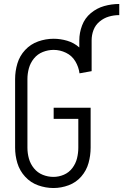

<svg xmlns="http://www.w3.org/2000/svg" viewBox="-20 -938 620 966"><path d="M249 8Q210 8 172 -5.5Q134 -19 106.5 -49Q79 -79 67.5 -117Q56 -155 56 -195V-540Q56 -580 67.5 -618.5Q79 -657 106.5 -686.5Q134 -716 172 -729.5Q210 -743 250 -743Q284 -743 318 -733Q352 -723 378 -700L379 -699V-735Q379 -773 393 -810Q407 -847 437 -872Q467 -897 504 -907.5Q541 -918 580 -918V-862Q553 -862 527.5 -854.5Q502 -847 481 -829.5Q460 -812 450.5 -787Q441 -762 441 -735V-580L380 -569Q376 -601 359 -629.5Q342 -658 312 -672.5Q282 -687 250 -687Q222 -687 195.5 -676.5Q169 -666 151 -644Q133 -622 125.5 -595Q118 -568 118 -540V-195Q118 -167 125.5 -140Q133 -113 151 -91Q169 -69 195 -58.5Q221 -48 249 -48Q276 -48 301.5 -59Q327 -70 344 -92.5Q361 -115 367.5 -141.5Q374 -168 374 -195V-340H250V-396H436V-195Q436 -156 425.5 -118Q415 -80 389 -50Q363 -20 325.5 -6Q288 8 249 8Z"/></svg>

Font: Iosevka SS01 Light
Style: Regular
Weight: 300
Monospace: yes
Designer: Belleve Invis
Foundry: Belleve Invis
Version: 2.3.3; ttfautohint (v1.8.3)